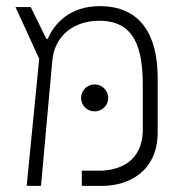

<svg xmlns="http://www.w3.org/2000/svg" viewBox="-20 -609 626 629"><path d="M67.4 0H114.3L151.4 -410.6C158.7 -491.2 220.7 -541 305.2 -541C423.3 -541 447.8 -448.2 447.8 -327.1V-185.1C447.8 -75.7 365.7 -49.8 305.2 -49.8H248V0H315.4C397.9 0 496.6 -44.9 496.6 -175.8V-352.1C496.6 -450.2 470.2 -588.9 306.2 -588.9C207.5 -588.9 156.7 -529.8 136.7 -481.9H131.8L80.6 -585.9H30.8L108.4 -416.5ZM290 -244.1C314.5 -244.1 334.5 -263.7 334.5 -288.1C334.5 -312.5 314.5 -332.5 290 -332.5C265.6 -332.5 245.6 -312.5 245.6 -288.1C245.6 -263.7 265.6 -244.1 290 -244.1Z"/></svg>

Font: Cascadia Code PL ExtraLight
Style: Regular
Weight: 200
Monospace: yes
Designer: Aaron Bell
Foundry: Saja Typeworks
Version: Version 2404.023